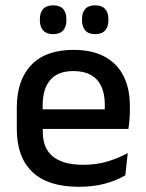

<svg xmlns="http://www.w3.org/2000/svg" viewBox="-20 -689 546 720"><path d="M276.5 11.5Q159.5 11.5 101.2 -44.2Q43 -100 43 -205V-285Q43 -388.5 97.2 -445.2Q151.5 -502 255.5 -502Q326 -502 373 -476.2Q420 -450.5 443.5 -403.5Q467 -356.5 467 -292V-273.5Q467 -256.5 465.5 -239Q464 -221.5 461.5 -205.5H371.5Q372.5 -231.5 372.8 -254.5Q373 -277.5 373 -296.5Q373 -337 360 -365Q347 -393 321 -407.8Q295 -422.5 255.5 -422.5Q197 -422.5 168.5 -389.2Q140 -356 140 -294.5V-248.5L140.5 -237V-193.5Q140.5 -166 148.8 -143.5Q157 -121 175.2 -104.8Q193.5 -88.5 222.5 -79.8Q251.5 -71 293 -71Q340 -71 381.2 -83Q422.5 -95 459 -115L450 -31.5Q417 -12 373.2 -0.2Q329.5 11.5 276.5 11.5ZM95 -205.5V-279H441.5V-205.5ZM179 -561Q154.5 -561 142 -574.8Q129.5 -588.5 129.5 -613.5V-617Q129.5 -642 142 -655.5Q154.5 -669 179 -669Q204.5 -669 216.8 -655.5Q229 -642 229 -617V-613.5Q229 -588.5 216.8 -574.8Q204.5 -561 179 -561ZM337 -561Q312 -561 299.8 -574.8Q287.5 -588.5 287.5 -613.5V-617Q287.5 -642 299.8 -655.5Q312 -669 337 -669Q362 -669 374.2 -655.5Q386.5 -642 386.5 -617V-613.5Q386.5 -588.5 374.2 -574.8Q362 -561 337 -561Z"/></svg>

Font: Anek Gurmukhi Medium
Style: Regular
Weight: 500
Designer: Sarang Kulkarni (Gurmukhi), Yesha Goshar (Latin)
Foundry: Ek Type
Version: Version 1.003